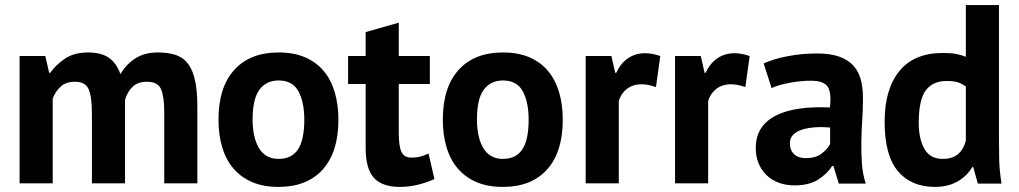

<svg xmlns="http://www.w3.org/2000/svg" viewBox="-20 -720 4000 754"><path d="M341 0V-272Q341 -341 328 -370Q315 -399 274 -399Q240 -399 219 -380.5Q198 -362 187 -333V0H57V-500H158L173 -434H177Q200 -466 235.5 -490Q271 -514 327 -514Q375 -514 405.5 -494.5Q436 -475 453 -429Q476 -468 512 -491Q548 -514 599 -514Q641 -514 670.5 -504Q700 -494 718.5 -469.5Q737 -445 746 -404Q755 -363 755 -300V0H625V-281Q625 -340 612.5 -369.5Q600 -399 557 -399Q522 -399 501.5 -380Q481 -361 471 -328V0Z M838 -250Q838 -377 900 -445.5Q962 -514 1074 -514Q1134 -514 1178 -495Q1222 -476 1251 -441.5Q1280 -407 1294.5 -358Q1309 -309 1309 -250Q1309 -123 1247.5 -54.5Q1186 14 1074 14Q1014 14 970 -5Q926 -24 896.5 -58.5Q867 -93 852.5 -142Q838 -191 838 -250ZM972 -250Q972 -217 978 -189Q984 -161 996 -140Q1008 -119 1027.5 -107.5Q1047 -96 1074 -96Q1125 -96 1150 -133Q1175 -170 1175 -250Q1175 -319 1152 -361.5Q1129 -404 1074 -404Q1026 -404 999 -368Q972 -332 972 -250Z M1347 -500H1416V-594L1546 -631V-500H1668V-390H1546V-198Q1546 -146 1556.5 -123.5Q1567 -101 1596 -101Q1616 -101 1630.5 -105Q1645 -109 1663 -117L1686 -17Q1659 -4 1623 5Q1587 14 1550 14Q1481 14 1448.5 -21.5Q1416 -57 1416 -138V-390H1347Z M1719 -250Q1719 -377 1781 -445.5Q1843 -514 1955 -514Q2015 -514 2059 -495Q2103 -476 2132 -441.5Q2161 -407 2175.5 -358Q2190 -309 2190 -250Q2190 -123 2128.5 -54.5Q2067 14 1955 14Q1895 14 1851 -5Q1807 -24 1777.5 -58.5Q1748 -93 1733.5 -142Q1719 -191 1719 -250ZM1853 -250Q1853 -217 1859 -189Q1865 -161 1877 -140Q1889 -119 1908.5 -107.5Q1928 -96 1955 -96Q2006 -96 2031 -133Q2056 -170 2056 -250Q2056 -319 2033 -361.5Q2010 -404 1955 -404Q1907 -404 1880 -368Q1853 -332 1853 -250Z M2556 -378Q2525 -389 2500 -389Q2465 -389 2441.5 -370.5Q2418 -352 2410 -323V0H2280V-500H2381L2396 -434H2400Q2417 -471 2446 -491Q2475 -511 2514 -511Q2540 -511 2573 -500Z M2907 -378Q2876 -389 2851 -389Q2816 -389 2792.5 -370.5Q2769 -352 2761 -323V0H2631V-500H2732L2747 -434H2751Q2768 -471 2797 -491Q2826 -511 2865 -511Q2891 -511 2924 -500Z M2979 -471Q3019 -489 3074 -499.5Q3129 -510 3189 -510Q3241 -510 3276 -497.5Q3311 -485 3331.5 -462Q3352 -439 3360.5 -407Q3369 -375 3369 -335Q3369 -291 3366 -246.5Q3363 -202 3362.5 -159Q3362 -116 3365 -75.5Q3368 -35 3380 1H3274L3253 -68H3248Q3228 -37 3192.5 -14.5Q3157 8 3101 8Q3066 8 3038 -2.5Q3010 -13 2990 -32.5Q2970 -52 2959 -78.5Q2948 -105 2948 -138Q2948 -184 2968.5 -215.5Q2989 -247 3027.5 -266.5Q3066 -286 3119.5 -293.5Q3173 -301 3239 -298Q3246 -354 3231 -378.5Q3216 -403 3164 -403Q3125 -403 3081.5 -395Q3038 -387 3010 -374ZM3144 -99Q3183 -99 3206 -116.5Q3229 -134 3240 -154V-219Q3209 -222 3180.5 -220Q3152 -218 3130 -211Q3108 -204 3095 -191Q3082 -178 3082 -158Q3082 -130 3098.5 -114.5Q3115 -99 3144 -99Z M3903 -176Q3903 -134 3904 -92Q3905 -50 3913 1H3820L3802 -64H3798Q3778 -29 3740.5 -7.5Q3703 14 3652 14Q3558 14 3506 -48Q3454 -110 3454 -242Q3454 -370 3512 -441Q3570 -512 3682 -512Q3713 -512 3733 -508.5Q3753 -505 3773 -497V-700H3903ZM3682 -96Q3720 -96 3742 -114.5Q3764 -133 3773 -168V-380Q3759 -391 3742 -396.5Q3725 -402 3698 -402Q3643 -402 3615.5 -365Q3588 -328 3588 -238Q3588 -174 3610.5 -135Q3633 -96 3682 -96Z"/></svg>

Font: PTSans
Style: Bold
Weight: 700
Designer: A.Korolkova, O.Umpeleva, V.Yefimov
Foundry: ParaType Ltd
Version: Version 2.003W OFL